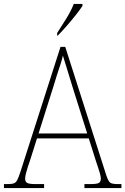

<svg xmlns="http://www.w3.org/2000/svg" viewBox="-23 -951 634 971"><path d="M-3 0V-20H16Q37 -20 47.5 -24Q58 -28 64.5 -41Q71 -54 80 -81L283 -714H307L515 -63Q525 -34 534.5 -27Q544 -20 575 -20H591V0H404V-20H433Q469 -20 478 -26.5Q487 -33 487 -48Q487 -57 482.5 -73.5Q478 -90 472 -107Q466 -124 463 -134L426 -251H164L129 -140Q125 -129 119 -111Q113 -93 108.5 -75Q104 -57 104 -47Q104 -33 113.5 -26.5Q123 -20 158 -20H200V0ZM172 -276H418L347 -501Q333 -547 318.5 -594Q304 -641 295 -670Q292 -654 283 -626.5Q274 -599 264 -568.5Q254 -538 247 -513ZM266 -784Q288 -818 312.5 -857.5Q337 -897 350 -931H394V-921Q383 -904 361 -876Q339 -848 314 -819.5Q289 -791 269 -771H266Z"/></svg>

Font: Noto Serif Tamil SemiCondensed Thin
Style: Italic
Weight: 100
Width: 4
Italic angle: -12°
Designer: Indian Type Foundry, Tom Grace, and the Monotype Design Team
Foundry: Monotype Imaging Inc.
Version: Version 2.003; ttfautohint (v1.8.4.7-5d5b)